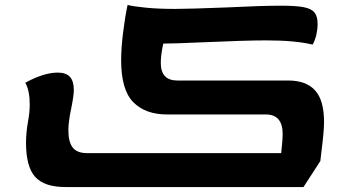

<svg xmlns="http://www.w3.org/2000/svg" viewBox="-20 -730 1412 775"><path d="M1288 -237Q1288 -200 1277 -114L1273 -80L1205 25H244Q159 25 122 -16Q85 -57 85 -154Q85 -193 93 -239Q100 -276 100 -308Q100 -365 82 -396Q157 -437 213 -437Q247 -437 262.5 -419.5Q278 -402 278 -367Q278 -345 268 -295Q256 -239 256 -204Q256 -157 273.5 -134.5Q291 -112 331 -112H1115L1117 -132Q1121 -170 1121 -189Q1121 -268 1053 -268H654Q567 -268 518 -317.5Q469 -367 469 -487Q469 -536 477 -600Q485 -664 495 -710Q518 -704 569 -699Q620 -694 686 -694Q743 -694 895 -700Q1032 -707 1114 -707Q1175 -707 1206 -701Q1237 -695 1249.5 -679.5Q1262 -664 1262 -633Q1262 -612 1257 -590Q1252 -568 1242 -550Q1171 -567 1054 -567Q973 -567 791 -559Q679 -554 639 -554Q629 -508 629 -476Q629 -405 696 -405H1144Q1215 -405 1251.5 -365.5Q1288 -326 1288 -237Z"/></svg>

Font: Lemonada SemiBold
Style: Regular
Weight: 600
Designer: Mohamed Gaber (Arabic) Eduardo Tunni (Latin)
Foundry: Kief Type Foundry
Version: Version 3.006